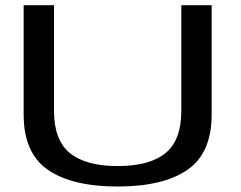

<svg xmlns="http://www.w3.org/2000/svg" viewBox="-20 -694 901 718"><path d="M420 3.5Q590.5 3.5 681 -59Q771.5 -121.5 771.5 -265.5V-674.5H658V-279Q658 -169.5 598.5 -121.2Q539 -73 420 -73Q301 -73 241.5 -121.5Q182 -170 182 -279V-674.5H68.5V-265.5Q68.5 -121.5 159 -59Q249.5 3.5 420 3.5Z"/></svg>

Font: Anybody Expanded
Style: Regular
Weight: 400
Width: 7
Version: Version 1.113;gftools[0.9.25]